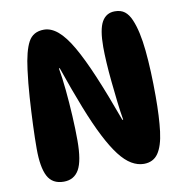

<svg xmlns="http://www.w3.org/2000/svg" viewBox="-83 -816 857 900"><g transform="rotate(-10 346.0 -365.5)"><path d="M180 -711Q214 -711 246.5 -683.5Q279 -656 312.5 -598Q346 -540 384.5 -449Q423 -358 469 -231H473Q466 -271 460.5 -319Q455 -367 450 -416Q445 -465 442.5 -508Q440 -551 440 -582Q440 -666 460.5 -702Q481 -738 522 -738Q551 -738 569 -724Q587 -710 599 -682Q623 -627 632.5 -531.5Q642 -436 642 -313Q642 -213 633.5 -145.5Q625 -78 601.5 -44Q578 -10 533 -10Q504 -10 475 -27Q446 -44 417.5 -81Q389 -118 358.5 -177.5Q328 -237 294.5 -322Q261 -407 222 -520H218Q226 -476 232 -415Q238 -354 241.5 -289.5Q245 -225 245 -172Q245 -75 221.5 -34Q198 7 149 7Q95 7 72.5 -35.5Q50 -78 50 -167Q50 -216 52.5 -279.5Q55 -343 59.5 -410.5Q64 -478 72 -539Q83 -627 105.5 -669Q128 -711 180 -711Z"/></g></svg>

Font: DynaPuff Medium
Style: Regular
Weight: 500
Version: Version 2.000